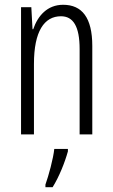

<svg xmlns="http://www.w3.org/2000/svg" viewBox="-20 -562 472 803"><path d="M244 -542C178 -542 138 -496 119 -440H116L111 -532H68V0H122V-295C122 -431 165 -494 235 -494C286 -494 313 -452 313 -357V0H366V-370C366 -488 323 -542 244 -542ZM264 71V61H207C203 101 183 174 170 210V221H200C227 178 251 118 264 71Z"/></svg>

Font: Noto Sans Gujarati ExtraCondensed Light
Style: Regular
Weight: 300
Width: 2
Designer: Jelle Bosma - Monotype Design Team, Universal Thirst
Foundry: Monotype Imaging Inc.
Version: Version 2.106